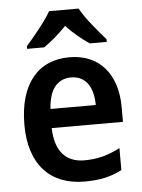

<svg xmlns="http://www.w3.org/2000/svg" viewBox="-54 -809 638 862"><g transform="rotate(-5 264.5 -378.0)"><path d="M333 -766H200C176 -723 122 -658 87 -618V-606H164C194 -627 232 -658 266 -694C298 -658 337 -628 369 -606H446V-618C410 -659 357 -721 333 -766ZM272 -552C132 -552 45 -452 45 -267C45 -89 137 10 292 10C362 10 411 -1 461 -27V-126C407 -98 360 -85 299 -85C215 -85 168 -140 166 -242H487V-308C487 -458 407 -552 272 -552ZM272 -461C340 -461 372 -406 372 -328H168C173 -418 212 -461 272 -461Z"/></g></svg>

Font: Noto Sans Kannada SemiCondensed SemiBold
Style: Regular
Weight: 600
Width: 4
Designer: Jelle Bosma - Monotype Design Team
Foundry: Monotype Imaging Inc.
Version: Version 2.005